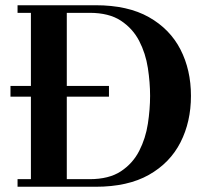

<svg xmlns="http://www.w3.org/2000/svg" viewBox="-20 -713 799 733"><path d="M20 -344V-385H98V-664H47V-693H345Q468 -693 548.5 -647.5Q629 -602 669 -524Q709 -446 709 -347Q709 -248 669 -169.5Q629 -91 548.5 -45.5Q468 0 345 0H47V-29H98V-344ZM235 -29H322Q396 -29 441.5 -59Q487 -89 511.5 -137Q536 -185 544.5 -240.5Q553 -296 553 -347Q553 -398 544.5 -453.5Q536 -509 511.5 -556.5Q487 -604 441.5 -634Q396 -664 322 -664H235V-385H396V-344H235Z"/></svg>

Font: Monomakh
Style: Regular
Weight: 400
Version: Version 1.200; ttfautohint (v1.8.4.7-5d5b)